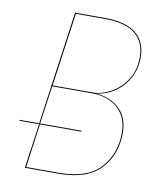

<svg xmlns="http://www.w3.org/2000/svg" viewBox="-78 -744 691 809"><g transform="rotate(10 267.5 -340.0)"><path d="M464 -216Q464 -123 407 -61.5Q350 0 226 0H83L110 -191H26L27 -195H110L178 -680H308Q395 -680 439 -644.5Q483 -609 483 -542Q483 -493 461.5 -453.5Q440 -414 403.5 -389.5Q367 -365 324 -360Q386 -356 425 -318.5Q464 -281 464 -216ZM138 -362H308Q347 -362 386.5 -383.5Q426 -405 452.5 -445.5Q479 -486 479 -542Q479 -607 436.5 -641.5Q394 -676 309 -676H182ZM460 -216Q460 -282 418 -320Q376 -358 305 -358H137L114 -195H291V-191H114L88 -4H228Q349 -4 404.5 -64.5Q460 -125 460 -216Z"/></g></svg>

Font: Fira Sans Condensed Four
Style: Italic
Weight: 100
Width: 3
Italic angle: -8°
Designer: bBox Type GmbH & Carrois Corporate GbR & Edenspiekermann AG
Foundry: bBox Type GmbH & Carrois Corporate GbR & Edenspiekermann AG
Version: Version 4.301